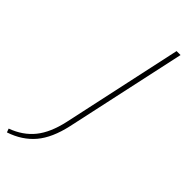

<svg xmlns="http://www.w3.org/2000/svg" viewBox="-336 -693 925 925"><g transform="rotate(45 126.5 -230.5)"><path d="M248 -658H275L141 -40Q119 60 72 115.5Q25 171 -53 197L-60 178Q11 152 53 100Q95 48 115 -43Z"/></g></svg>

Font: Ysabeau Extralight
Style: Italic
Weight: 200
Italic angle: -12°
Designer: Christian Thalmann (Catharsis Fonts)
Version: Version 0.003